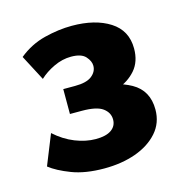

<svg xmlns="http://www.w3.org/2000/svg" viewBox="-76 -510 573 596"><g transform="rotate(-15 210.5 -212.0)"><path d="M189 15Q128 15 85 -1.5Q42 -18 18 -37L57 -134Q87 -107 121 -93.5Q155 -80 187 -80Q220 -80 237 -92Q254 -104 254 -125Q254 -147 234.5 -161.5Q215 -176 167 -176H129V-256H167Q204 -256 221 -269.5Q238 -283 238 -302Q238 -317 224.5 -332Q211 -347 178 -347Q150 -347 122.5 -334Q95 -321 76 -303L33 -385Q71 -416 117 -427.5Q163 -439 205 -439Q280 -439 327 -409Q374 -379 374 -321Q374 -279 351 -252.5Q328 -226 291.5 -213.5Q255 -201 215 -201V-237Q291 -237 340 -209.5Q389 -182 389 -121Q389 -78 362 -47.5Q335 -17 290 -1Q245 15 189 15Z"/></g></svg>

Font: Ysabeau Infant ExtraBold
Style: Regular
Weight: 800
Designer: Christian Thalmann (Catharsis Fonts)
Version: Version 2.001;gftools[0.9.30]; featfreeze: ss01,ss02,lnum